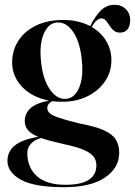

<svg xmlns="http://www.w3.org/2000/svg" viewBox="-20 -532 561 798"><path d="M309.5 -19Q374.5 -7 410.8 9Q447 25 461.2 47.8Q475.5 70.5 475.5 103Q475.5 166 416 206Q356.5 246 247.5 246Q122.5 246 66.8 215Q11 184 11 136.5Q11 98.5 40.5 73.5Q70 48.5 139 36.5Q108.5 24 95.8 8.5Q83 -7 83 -29.5Q83 -59.5 105.2 -81Q127.5 -102.5 183.5 -114Q113 -127.5 71.8 -171.2Q30.5 -215 30.5 -272Q30.5 -322.5 56.2 -362.5Q82 -402.5 129.8 -425.8Q177.5 -449 243.5 -449Q276 -449 304 -442.2Q332 -435.5 355 -423.5Q374 -462.5 398 -487.2Q422 -512 457 -512Q485 -512 503 -494Q521 -476 521 -448.5Q521 -424 510.2 -410.2Q499.5 -396.5 479 -396.5Q462.5 -396.5 452.2 -405.5Q442 -414.5 434.8 -426Q427.5 -437.5 420 -446.5Q412.5 -455.5 401.5 -455.5Q381.5 -455.5 361 -420Q400.5 -397 421.8 -360.8Q443 -324.5 443 -282.5Q443 -232.5 416 -193.2Q389 -154 342.8 -131.5Q296.5 -109 238.5 -109Q217.5 -109 197.5 -111.5Q188.5 -107.5 182.5 -100Q176.5 -92.5 176.5 -83Q176.5 -71 186 -62Q195.5 -53 224 -43Q252.5 -33 309.5 -19ZM217.5 -438.5Q183 -437 163.2 -394.5Q143.5 -352 150 -282Q156.5 -207 185.5 -163Q214.5 -119 253 -121Q288 -122.5 307.5 -164.5Q327 -206.5 320.5 -277Q314 -353.5 285.8 -397Q257.5 -440.5 217.5 -438.5ZM93.5 104Q93.5 163.5 133 199.8Q172.5 236 252.5 236Q380.5 236 380.5 155Q380.5 134.5 369.2 119.2Q358 104 328.8 91.2Q299.5 78.5 245.5 67Q216 60.5 192.2 54.2Q168.5 48 151 41.5Q122.5 49.5 108 66Q93.5 82.5 93.5 104Z"/></svg>

Font: Fraunces 144pt SemiBold
Style: Regular
Weight: 600
Version: Version 1.000;[0bf87f6ff]